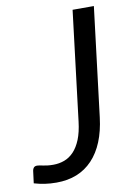

<svg xmlns="http://www.w3.org/2000/svg" viewBox="-85 -769 577 831"><g transform="rotate(-10 203.5 -354.0)"><path d="M328.5 -237.5Q314 -118.5 254.2 -55.2Q194.5 8 95.5 8Q68.5 8 45 4.5Q21.5 1 -2.5 -6L4.5 -60.5Q5.5 -68 10.2 -73.5Q15 -79 25 -79Q30 -79 36.5 -77.8Q43 -76.5 51.2 -74.8Q59.5 -73 70.2 -71.8Q81 -70.5 95 -70.5Q121 -70.5 144 -79Q167 -87.5 185.5 -107Q204 -126.5 216.8 -158Q229.5 -189.5 235 -235.5L293.5 -716.5H387Z"/></g></svg>

Font: Lato TR
Style: Italic
Weight: 400
Italic angle: -12°
Designer: Lukasz Dziedzic
Foundry: tyPoland Lukasz Dziedzic
Version: Version 1.104 2013